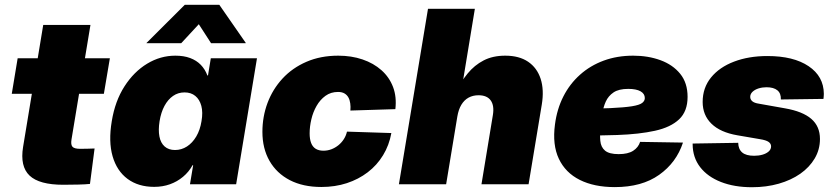

<svg xmlns="http://www.w3.org/2000/svg" viewBox="-20 -764 3453 796"><path d="M435.5 -522.5 410.6 -375H28.8L53.2 -522.5ZM159.2 -660.6H355L276.4 -185.5Q272.9 -164.1 280.5 -155.5Q288.1 -147 313 -147Q325.2 -147 344.7 -147.5Q364.3 -147.9 372.1 -148.4L353 -1.5Q335 0.5 304.4 1.2Q273.9 2 242.2 2Q142.6 2 102.5 -36.1Q62.5 -74.2 75.7 -154.8Z M619.1 10.7Q553.7 10.7 509 -22.2Q464.4 -55.2 446.8 -116.2Q429.2 -177.2 443.4 -261.7Q457 -345.2 496.1 -406Q535.2 -466.8 590.1 -500Q645 -533.2 707 -533.2Q742.2 -533.2 768.3 -523.4Q794.4 -513.7 812.3 -495.4Q830.1 -477.1 839.8 -451.2H842.3L854 -522.5H1045.4L959 0H767.6L780.8 -79.1H778.3Q762.7 -50.8 738.5 -30.8Q714.4 -10.7 684.3 0Q654.3 10.7 619.1 10.7ZM705.6 -142.1Q732.4 -142.1 755.1 -156.7Q777.8 -171.4 793.7 -198.2Q809.6 -225.1 815.4 -261.7Q821.8 -298.3 814.7 -325Q807.6 -351.6 789.8 -366.2Q772 -380.9 745.1 -380.9Q718.3 -380.9 697.3 -366.2Q676.3 -351.6 661.9 -325Q647.5 -298.3 641.6 -261.7Q635.7 -225.1 640.9 -198.2Q646 -171.4 662.6 -156.7Q679.2 -142.1 705.6 -142.1ZM731.4 -585H587.4V-585.9L746.1 -744.1H889.2L999 -585.9L998.5 -585H855L804.2 -663.6Z M1312.5 11.2Q1236.3 11.2 1181.6 -17.1Q1127 -45.4 1097.4 -96.9Q1067.9 -148.4 1067.9 -217.3Q1067.9 -280.3 1089.1 -337.2Q1110.4 -394 1151.1 -438.2Q1191.9 -482.4 1250.5 -507.8Q1309.1 -533.2 1382.3 -533.2Q1437 -533.2 1482.9 -517.6Q1528.8 -502 1561.5 -472.9Q1594.2 -443.8 1609.6 -403.1Q1625 -362.3 1619.1 -311.5L1432.6 -305.7Q1434.1 -321.3 1432.1 -335.4Q1430.2 -349.6 1424.3 -360.1Q1418.5 -370.6 1408 -376.7Q1397.5 -382.8 1381.3 -382.8Q1351.6 -382.8 1329.3 -366.7Q1307.1 -350.6 1292.5 -325Q1277.8 -299.3 1270.8 -269.3Q1263.7 -239.3 1263.7 -211.4Q1263.7 -187.5 1269.8 -171.4Q1275.9 -155.3 1288.8 -147.2Q1301.8 -139.2 1320.8 -139.2Q1337.9 -139.2 1353.5 -145Q1369.1 -150.9 1382.6 -161.6Q1396 -172.4 1405.3 -186.8Q1414.6 -201.2 1418.5 -218.3L1602.5 -212.4Q1593.3 -161.6 1568.1 -120.4Q1543 -79.1 1504.6 -49.8Q1466.3 -20.5 1417.7 -4.6Q1369.1 11.2 1312.5 11.2Z M1876 -280.8 1829.6 0H1633.8L1754.4 -727.5H1948.7L1891.6 -380.9H1867.7Q1890.6 -424.8 1918.7 -459.2Q1946.8 -493.7 1984.9 -513.4Q2022.9 -533.2 2074.7 -533.2Q2132.3 -533.2 2169.4 -508.1Q2206.5 -482.9 2221.4 -437.3Q2236.3 -391.6 2226.1 -330.1L2171.4 0H1976.1L2023.4 -287.1Q2029.8 -326.2 2014.4 -347.7Q1999 -369.1 1963.9 -369.1Q1940.9 -369.1 1922.9 -359.4Q1904.8 -349.6 1892.8 -329.8Q1880.9 -310.1 1876 -280.8Z M2528.8 11.7Q2443.4 11.7 2383.8 -18.1Q2324.2 -47.9 2296.9 -105.7Q2269.5 -163.6 2280.8 -248Q2289.1 -312 2315.7 -364.3Q2342.3 -416.5 2384.8 -454.3Q2427.2 -492.2 2482.9 -512.7Q2538.6 -533.2 2605 -533.2Q2667 -533.2 2718.3 -514.4Q2769.5 -495.6 2800 -458Q2830.6 -420.4 2830.6 -362.3Q2830.6 -302.7 2795.7 -269.5Q2760.7 -236.3 2695.6 -221.9Q2630.4 -207.5 2539.3 -204.3Q2448.2 -201.2 2335.4 -201.2L2353.5 -313Q2450.2 -313 2509.5 -315.7Q2568.8 -318.4 2600.1 -323.5Q2631.3 -328.6 2642.3 -337.2Q2653.3 -345.7 2653.3 -357.4Q2653.3 -375.5 2635.5 -385.5Q2617.7 -395.5 2584.5 -395.5Q2545.4 -395.5 2523.7 -380.9Q2502 -366.2 2491.5 -343Q2481 -319.8 2477.3 -293Q2473.6 -266.1 2470.2 -241.7Q2466.3 -206.5 2468.8 -180.2Q2471.2 -153.8 2488.5 -139.4Q2505.9 -125 2544.9 -125Q2583.5 -125 2605 -138.9Q2626.5 -152.8 2633.8 -175.8L2811.5 -172.9Q2784.2 -89.8 2712.6 -39.1Q2641.1 11.7 2528.8 11.7Z M3097.7 12.2Q3024.4 12.2 2969 -9.5Q2913.6 -31.2 2882.8 -71Q2852.1 -110.8 2851.6 -165Q2851.6 -166 2851.6 -167Q2851.6 -168 2851.6 -168.9L3040.5 -171.9Q3041 -145.5 3057.1 -131.8Q3073.2 -118.2 3106.4 -118.2Q3125.5 -118.2 3141.4 -122.8Q3157.2 -127.4 3167 -136.2Q3176.8 -145 3176.8 -157.2Q3176.8 -168.5 3166.3 -175.8Q3155.8 -183.1 3130.9 -187L3037.1 -203.1Q2966.3 -215.3 2929.7 -251Q2893.1 -286.6 2893.1 -341.3Q2893.1 -399.9 2927.7 -442.6Q2962.4 -485.4 3023.2 -508.5Q3084 -531.7 3161.6 -531.7Q3270 -531.7 3332.5 -489.5Q3395 -447.3 3395.5 -375Q3395.5 -370.6 3395 -365Q3394.5 -359.4 3394 -354L3217.3 -351.6Q3218.3 -377 3202.9 -389.6Q3187.5 -402.3 3157.7 -402.3Q3140.6 -402.3 3125 -397.5Q3109.4 -392.6 3099.9 -383.5Q3090.3 -374.5 3090.3 -362.3Q3090.3 -351.6 3098.9 -344.2Q3107.4 -336.9 3127 -334L3234.4 -314.9Q3307.6 -302.2 3343.5 -271.2Q3379.4 -240.2 3379.4 -188Q3379.4 -144 3357.7 -107.2Q3335.9 -70.3 3297.9 -43.7Q3259.8 -17.1 3208.5 -2.4Q3157.2 12.2 3097.7 12.2Z"/></svg>

Font: Inter 28pt Black
Style: Italic
Weight: 900
Italic angle: -9.3988°
Designer: Rasmus Andersson
Foundry: rsms
Version: Version 4.001;git-66647c0bb